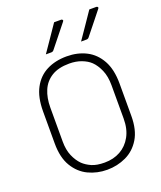

<svg xmlns="http://www.w3.org/2000/svg" viewBox="-171 -1051 991 1179"><g transform="rotate(-20 325.0 -461.5)"><path d="M326 -943H372Q378 -943 381 -938Q384 -933 379 -928Q355 -898 339.5 -878.5Q324 -859 307.5 -838.5Q291 -818 263 -783Q257 -775 246 -775H211Q242 -820 268 -858Q294 -896 326 -943ZM556 -943H602Q608 -943 611 -938Q614 -933 609 -928Q585 -898 569.5 -878.5Q554 -859 537.5 -838.5Q521 -818 493 -783Q487 -775 476 -775H441Q472 -820 498 -858Q524 -896 556 -943ZM326 -720Q397 -720 453 -691.5Q509 -663 542 -603.5Q575 -544 575 -451V-241Q575 -149 540 -91.5Q505 -34 447.5 -7Q390 20 324 20Q258 20 201.5 -7Q145 -34 110 -92Q75 -150 75 -242V-451Q75 -544 107 -603.5Q139 -663 195.5 -691.5Q252 -720 326 -720ZM125 -236Q125 -182 142 -142.5Q159 -103 185 -77Q207 -56 239.5 -41.5Q272 -27 324 -27Q382 -27 427 -52Q472 -77 498.5 -125Q525 -173 525 -241V-459Q525 -517 507 -558.5Q489 -600 463 -625Q441 -646 405.5 -659.5Q370 -673 326 -673Q255 -673 210.5 -645.5Q166 -618 145.5 -570Q125 -522 125 -459Z"/></g></svg>

Font: Recursive Sn Lnr St Lt
Style: Regular
Weight: 300
Version: Version 1.079;hotconv 1.0.112;makeotfexe 2.5.65598; ttfautoh